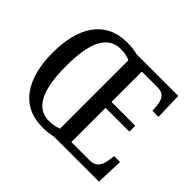

<svg xmlns="http://www.w3.org/2000/svg" viewBox="-164 -945 1175 1175"><g transform="rotate(45 423.0 -357.5)"><path d="M327 10C354 10 391 6 416 0H807L813 -176H762L756 -133C749 -88 729 -52 677 -52H516V-348H722V-399H516V-662H656C706 -662 724 -627 728 -581L732 -538H784L779 -714H418C394 -721 356 -725 328 -725C139 -725 48 -580 48 -359C48 -137 139 10 327 10ZM327 -46C211 -46 164 -162 164 -358C164 -555 211 -669 328 -669C362 -669 388 -663 409 -652V-61C388 -52 361 -46 327 -46Z"/></g></svg>

Font: Noto Serif Thai Condensed Medium
Style: Regular
Weight: 500
Width: 3
Designer: Monotype Design Team
Foundry: Monotype Imaging Inc.
Version: Version 2.002